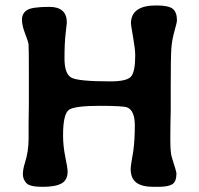

<svg xmlns="http://www.w3.org/2000/svg" viewBox="-20 -704 748 721"><path d="M471.7 -615.7Q471.7 -683.6 566.4 -683.6Q613.3 -683.6 628.9 -670.7Q644.5 -657.7 644.5 -627.9Q644.5 -620.1 635 -586.7Q625.5 -553.2 623.3 -520Q621.1 -486.8 621.1 -369.6V-290Q619.6 -229 619.6 -180.2Q619.6 -131.3 625 -114.3Q642.6 -59.1 642.6 -52.7Q642.6 -22 627 -12.2Q611.3 -2.4 574.7 -2.4H556.2Q513.2 -2.4 491.9 -18.3Q470.7 -34.2 470.7 -69.8Q470.7 -77.6 474.6 -101.6L480.5 -136.2Q486.3 -179.2 486.3 -233.4Q486.3 -287.6 458.5 -300.3Q444.3 -306.6 354 -306.6Q263.7 -306.6 240.2 -292.5Q216.8 -278.3 216.8 -195.8Q216.8 -155.3 225.3 -114.3Q233.9 -73.2 233.9 -59.6Q233.9 -27.8 210.9 -15.1Q188 -2.4 139.6 -2.4Q91.3 -2.4 78.6 -16.8Q65.9 -31.2 65.9 -49.8Q65.9 -68.4 73.7 -92.8Q87.4 -135.7 87.4 -183.6V-235.4L88.4 -315.9V-430.7Q88.4 -525.4 87.2 -536.9Q85.9 -548.3 74.2 -578.1Q62.5 -607.9 62.5 -630.6Q62.5 -653.3 81.1 -665.8Q99.6 -678.2 165.3 -678.2Q231 -678.2 231 -619.1Q231 -616.2 226.6 -579.6Q222.2 -543 222.2 -485.1Q222.2 -427.2 247.3 -412.8Q272.5 -398.4 394 -398.4Q457.5 -398.4 472.7 -417.2Q487.8 -436 487.8 -496.1Q487.8 -518.6 479.7 -564.9Q471.7 -611.3 471.7 -615.7Z"/></svg>

Font: Averia Libre
Style: Bold
Weight: 700
Version: Version 1.002